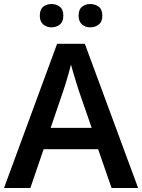

<svg xmlns="http://www.w3.org/2000/svg" viewBox="-20 -935 707 955"><path d="M535 0 468 -193H197L131 0H0L264 -717H402L667 0ZM371 -487Q367 -500 359.5 -524Q352 -548 344.5 -573Q337 -598 333 -614Q328 -594 321 -568.5Q314 -543 307 -521Q300 -499 296 -487L232 -299H436ZM178 -857Q178 -888 195 -901.5Q212 -915 236 -915Q260 -915 277.5 -901.5Q295 -888 295 -857Q295 -827 277.5 -813Q260 -799 236 -799Q212 -799 195 -813.5Q178 -828 178 -857ZM371 -857Q371 -888 388 -901.5Q405 -915 429 -915Q453 -915 471 -901.5Q489 -888 489 -857Q489 -827 471 -813Q453 -799 429 -799Q405 -799 388 -813.5Q371 -828 371 -857Z"/></svg>

Font: Noto Sans Sundanese SemiBold
Style: Regular
Weight: 600
Version: Version 2.003